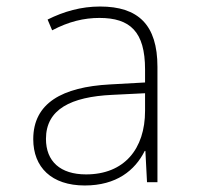

<svg xmlns="http://www.w3.org/2000/svg" viewBox="-20 -559 603 589"><path d="M240 10C337 10 394 -36 424 -96H426L431 0H463V-354C463 -483 404 -539 287 -539C229 -539 176 -524 126 -499L140 -466C191 -493 238 -504 285 -504C379 -504 425 -462 425 -346V-306L317 -300C171 -292 82 -243 82 -132C82 -46 138 10 240 10ZM244 -24C165 -24 121 -64 121 -133C121 -224 198 -262 324 -268L425 -273V-219C425 -102 361 -24 244 -24Z"/></svg>

Font: Noto Sans Mono SemiCondensed ExtraLight
Style: Regular
Weight: 200
Width: 4
Designer: Monotype Design Team
Foundry: Monotype Imaging Inc.
Version: Version 2.014